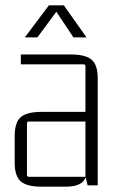

<svg xmlns="http://www.w3.org/2000/svg" viewBox="-20 -694 439 719"><path d="M219 -674 304 -554H255L191 -650L120 -554H73L163 -674ZM227 5H135Q81 5 58 -14.5Q35 -34 35 -85V-185Q35 -236 58 -255.5Q81 -275 135 -275H300V-446Q300 -453 293 -453H58V-490H246Q300 -490 323 -470.5Q346 -451 346 -400V0H308L301 -30Q288 5 227 5ZM300 -32V-239H88Q81 -239 81 -232V-39Q81 -32 88 -32Z"/></svg>

Font: Gemunu Libre ExtraLight
Style: Regular
Weight: 200
Designer: Puspanada Ekanayake, Sola Matas, Pathum Egodawatta, Kosala Senevirathne
Foundry: mooniak
Version: Version 1.100